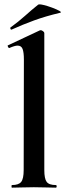

<svg xmlns="http://www.w3.org/2000/svg" viewBox="-20 -864 308 884"><path d="M35 0Q33 0 33 -6Q33 -12 35 -12Q66 -12 77.5 -26.5Q89 -41 89 -81L90 -589Q90 -623 84 -638.5Q78 -654 61 -654Q48 -654 23 -643Q20 -642 17 -648Q14 -654 16 -655L163 -724Q165 -725 167 -725Q172 -725 178 -720.5Q184 -716 184 -712V-81Q184 -41 195 -26.5Q206 -12 237 -12Q241 -12 241 -6Q241 0 237 0Q218 0 191.5 -1Q165 -2 136 -2Q107 -2 81 -1Q55 0 35 0ZM34 -728Q30 -726 28 -731.5Q26 -737 29 -738Q65 -764 95 -791Q125 -818 155 -842Q159 -846 178.5 -841.5Q198 -837 219.5 -829Q241 -821 253.5 -814Q266 -807 256 -805Q189 -789 137 -770Q85 -751 34 -728Z"/></svg>

Font: Cormorant
Style: Bold
Weight: 700
Designer: Christian Thalmann (Catharsis Fonts)
Foundry: Catharsis Fonts
Version: Version 4.000